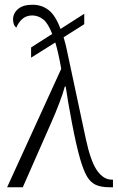

<svg xmlns="http://www.w3.org/2000/svg" viewBox="-20 -789 498 809"><path d="M238 -499Q226 -568 213 -610L111 -546V-589L200 -646Q183 -690 163 -706.5Q143 -723 117 -724Q91 -724 74.5 -709.5Q58 -695 49 -673Q42 -677 38.5 -686.5Q35 -696 35 -707Q35 -733 56 -751Q77 -769 117 -769Q156 -769 185 -746.5Q214 -724 235 -667L335 -731V-687L248 -632Q250 -625 255 -606.5Q260 -588 263 -572L342 -202Q362 -109 389 -70.5Q416 -32 451 -32H456V0H442Q404 0 382 -11Q360 -22 346 -46.5Q332 -71 318 -118Q301 -177 282.5 -274.5Q264 -372 257 -424H253Q246 -397 230 -355Q214 -313 198 -277L76 0H10Z"/></svg>

Font: Noto Serif NarrowLight
Style: Regular
Weight: 300
Width: 4
Designer: Monotype Design Team
Foundry: Monotype Imaging Inc.
Version: Version 1.001